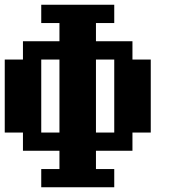

<svg xmlns="http://www.w3.org/2000/svg" viewBox="-20 -789 732 809"><path d="M230.5 -230.5V-538.1H153.8V-230.5ZM461.4 -230.5V-538.1H384.3V-230.5ZM153.8 0V-76.7H230.5V-153.8H76.7V-230.5H0V-538.1H76.7V-615.2H230.5V-691.9H153.8V-769H461.4V-691.9H384.3V-615.2H538.1V-538.1H615.2V-230.5H538.1V-153.8H384.3V-76.7H461.4V0Z"/></svg>

Font: Good Old DOS
Style: Regular
Weight: 400
Designer: Vasily Draigo
Foundry: Vasily Draigo
Version: 1.0